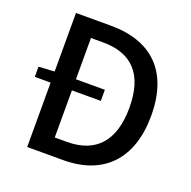

<svg xmlns="http://www.w3.org/2000/svg" viewBox="-130 -864 985 992"><g transform="rotate(20 362.5 -368.5)"><path d="M122 0H320C540 0 669 -131 669 -371C669 -612 540 -737 314 -737H122V-415L35 -410V-354H122ZM239 -95V-354H398V-415H239V-642H306C464 -642 549 -555 549 -371C549 -188 464 -95 306 -95Z"/></g></svg>

Font: Noto Sans JP Medium
Style: Regular
Weight: 500
Designer: Ryoko NISHIZUKA 西塚涼子 (kana, bopomofo & ideographs); Paul D. Hunt (Latin, Greek & Cyrillic); Sandoll Communications 산돌커뮤니
Foundry: Adobe
Version: Version 2.004;hotconv 1.0.118;makeotfexe 2.5.65603